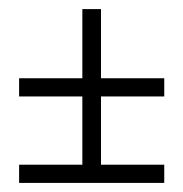

<svg xmlns="http://www.w3.org/2000/svg" viewBox="-20 -623 403 422"><path d="M22 -221V-261H341V-221ZM161 -255V-411H22V-451H161V-603H202V-451H341V-411H202V-255Z"/></svg>

Font: Oswald ExtraLight
Style: Regular
Weight: 250
Designer: Vernon Adams
Foundry: Vernon Adams
Version: Version 4.103;gftools[0.9.33.dev8+g029e19f]